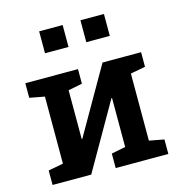

<svg xmlns="http://www.w3.org/2000/svg" viewBox="-111 -863 911 963"><g transform="rotate(-15 344.0 -381.0)"><path d="M43.9 0V-75.2L121.6 -89.8V-438L43.9 -452.6V-528.3H244.6H317.4V-452.6L244.6 -438V-185.1L247.6 -184.6L444.8 -528.3H567.9H645V-452.6L567.9 -438V-89.8L645 -75.2V0H371.6V-75.2L444.8 -89.8V-343.8L441.9 -344.2L244.6 0ZM392.6 -647.9V-761.7H514.6V-647.9ZM178.2 -647.9V-761.7H300.3V-647.9Z"/></g></svg>

Font: Roboto Slab LO Medium
Style: Regular
Weight: 500
Designer: Google
Version: Version 2.000